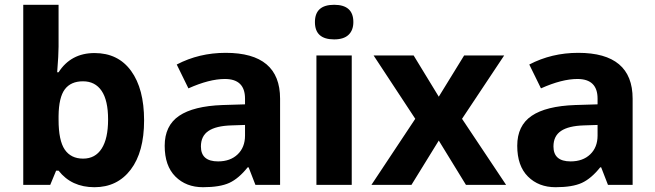

<svg xmlns="http://www.w3.org/2000/svg" viewBox="-20 -780 2764 810"><path d="M227.1 -291V-274.9Q227.1 -187 253.2 -148.9Q279.3 -110.8 330.6 -110.8Q381.8 -110.8 408.9 -153.1Q436 -195.3 436 -275.9Q436 -356.4 408.7 -396.7Q381.3 -437 330.1 -437Q278.8 -437 253.4 -403.1Q228 -369.1 227.1 -291ZM227.1 -60.1H216.8L191.9 0H78.1V-759.8H227.1V-583Q227.1 -549.3 221.2 -475.1H227.1Q279.3 -556.2 378.9 -556.2Q478.5 -556.2 533.2 -480.7Q587.9 -405.3 587.9 -272Q587.9 -138.7 531.5 -64.5Q475.1 9.8 378.4 9.8Q281.7 9.8 227.1 -60.1Z M827.6 -162.1Q827.6 -99.1 899.9 -99.1Q951.7 -99.1 982.7 -128.9Q1013.7 -158.7 1013.7 -208V-252.9L956.1 -251Q891.1 -249 859.4 -227.5Q827.6 -206.1 827.6 -162.1ZM918.9 -336.9 1013.7 -339.8V-363.8Q1013.7 -446.8 928.7 -446.8Q863.3 -446.8 774.9 -407.2L725.6 -507.8Q819.8 -557.1 932.1 -557.1Q1161.6 -557.1 1161.6 -363.8V0H1057.6L1028.8 -74.2H1024.9Q987.3 -26.9 947.5 -8.5Q907.7 9.8 836.4 9.8Q765.1 9.8 720 -35.2Q674.8 -80.1 674.8 -165Q674.8 -250 735.6 -291.3Q796.4 -332.5 918.9 -336.9Z M1463.9 0H1314.9V-545.9H1463.9ZM1389.6 -613.8Q1308.6 -613.8 1308.6 -686.8Q1308.6 -759.8 1389.6 -759.8Q1470.7 -759.8 1470.7 -687Q1470.7 -652.3 1450.4 -633.1Q1430.2 -613.8 1389.6 -613.8Z M1731.9 -278.8 1556.2 -545.9H1725.1L1831.1 -372.1L1938 -545.9H2106.9L1929.2 -278.8L2115.2 0H1945.8L1831.1 -187L1715.8 0H1546.9Z M2314.9 -162.1Q2314.9 -99.1 2387.2 -99.1Q2439 -99.1 2470 -128.9Q2501 -158.7 2501 -208V-252.9L2443.4 -251Q2378.4 -249 2346.7 -227.5Q2314.9 -206.1 2314.9 -162.1ZM2406.2 -336.9 2501 -339.8V-363.8Q2501 -446.8 2416 -446.8Q2350.6 -446.8 2262.2 -407.2L2212.9 -507.8Q2307.1 -557.1 2419.4 -557.1Q2648.9 -557.1 2648.9 -363.8V0H2544.9L2516.1 -74.2H2512.2Q2474.6 -26.9 2434.8 -8.5Q2395 9.8 2323.7 9.8Q2252.4 9.8 2207.3 -35.2Q2162.1 -80.1 2162.1 -165Q2162.1 -250 2222.9 -291.3Q2283.7 -332.5 2406.2 -336.9Z"/></svg>

Font: NotoSans-Bold
Style: Bold
Weight: 700
Designer: Monotype Design team
Foundry: Monotype Imaging Inc.
Version: Version 1.04